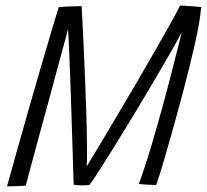

<svg xmlns="http://www.w3.org/2000/svg" viewBox="-20 -653 736 682"><path d="M5 9Q20 -46 40.5 -118.8Q61 -191.5 83.2 -269.2Q105.5 -347 126.5 -419.2Q147.5 -491.5 164 -546.5Q180.5 -601.5 188.5 -627.5Q202 -629 219.8 -629.8Q237.5 -630.5 252 -630.8Q266.5 -631 270 -631Q270 -628 272 -592.8Q274 -557.5 276.5 -502Q279 -446.5 281.8 -381.5Q284.5 -316.5 286.5 -253.2Q288.5 -190 289 -139Q289.5 -88 288 -62Q304 -88 331.2 -133.5Q358.5 -179 392 -235.5Q425.5 -292 460.5 -351.5Q495.5 -411 527.2 -466.5Q559 -522 583.5 -565.8Q608 -609.5 619.5 -633Q633.5 -633 658.5 -631.2Q683.5 -629.5 694.5 -628Q691 -579.5 672.5 -497.8Q654 -416 630 -325.5Q613.5 -263 595.5 -199Q577.5 -135 561.8 -81.2Q546 -27.5 535 4Q520.5 4 502.5 3Q484.5 2 473 0.5Q495.5 -60.5 517 -133Q538.5 -205.5 559 -280Q571.5 -326 584.8 -377.2Q598 -428.5 609 -472.2Q620 -516 626 -539Q611.5 -511.5 584.5 -464.2Q557.5 -417 523.2 -359Q489 -301 453 -241.5Q417 -182 384.5 -129.8Q352 -77.5 328.8 -41.5Q305.5 -5.5 297 4.5Q285.5 5.5 273.5 5.5Q255 5.5 241.5 3Q241.5 0 240.5 -34.5Q239.5 -69 237.8 -123.5Q236 -178 234 -241.2Q232 -304.5 229.8 -366Q227.5 -427.5 225.5 -476.5Q223.5 -525.5 222 -550Q208 -498.5 189.8 -431.2Q171.5 -364 152.5 -293.5Q133.5 -223 116.2 -159.8Q99 -96.5 87 -52Q75 -7.5 71.5 6.5Q60 7.5 40.5 8.2Q21 9 5 9Z"/></svg>

Font: Grandstander ExtraLight
Style: Italic
Weight: 200
Italic angle: -15°
Designer: Tyler Finck
Foundry: Etcetera Type Co
Version: Version 1.200; ttfautohint (v1.8.3)